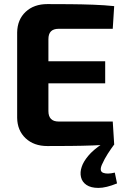

<svg xmlns="http://www.w3.org/2000/svg" viewBox="-20 -713 618 940"><path d="M212 -693Q267 -693 324 -692.5Q381 -692 436 -690Q491 -688 539 -683L532 -572H267Q242 -572 229.5 -559.5Q217 -547 217 -521V-169Q217 -144 229.5 -131Q242 -118 267 -118H532L539 -7Q491 -3 436 -1Q381 1 324 1.5Q267 2 212 2Q146 2 105.5 -36Q65 -74 64 -136V-554Q65 -617 105.5 -655Q146 -693 212 -693ZM82 -413H495V-305H82ZM481 -9 540 -7Q523 16 507.5 40Q492 64 479 93Q465 125 485 133Q505 141 542 132L553 185Q499 207 462 207Q425 207 403.5 192.5Q382 178 376.5 154Q371 130 380 104Q388 79 412 50Q436 21 481 -9Z"/></svg>

Font: Exo 2
Style: Bold
Weight: 700
Designer: Natanael Gama
Foundry: Natanael Gama
Version: Version 2.010